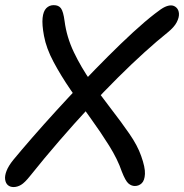

<svg xmlns="http://www.w3.org/2000/svg" viewBox="-26 -730 729 761"><path d="M27.8 11.4Q14.2 11.4 5.4 3.9Q-3.4 -3.6 -5.6 -18.2Q-7.8 -32.8 -0.1 -52.7Q7.6 -72.6 27 -96.6Q59.2 -135.6 102.3 -185.1Q145.4 -234.6 195.2 -289.2Q245 -343.8 297.5 -399.1Q350 -454.4 401.9 -506.3Q453.8 -558.2 501.3 -601.9Q548.8 -645.6 588 -675.8Q614.4 -696.6 627.7 -702.6Q641 -708.6 651.6 -708.6Q664 -708.6 673.2 -699.8Q682.4 -691 683.3 -675.8Q684.2 -660.6 674.3 -641.5Q664.4 -622.4 638.8 -601.6Q597 -568.2 546.5 -522.5Q496 -476.8 440.4 -421.5Q384.8 -366.2 326.3 -303Q267.8 -239.8 208.9 -171.7Q150 -103.6 93.4 -32.8Q72 -5.8 57.3 2.8Q42.6 11.4 27.8 11.4ZM508.4 7.2Q495 7.2 483.2 -2.7Q471.4 -12.6 456.8 -50Q440.4 -98.4 406.9 -152.1Q373.4 -205.8 333 -261.6Q292.6 -317.4 254 -373.7Q215.4 -430 186.4 -484.3Q157.4 -538.6 148.4 -587.6Q140 -632.4 142.8 -659Q145.6 -685.6 157.5 -697.6Q169.4 -709.6 186.6 -709.6Q206.2 -709.8 215.6 -697.1Q225 -684.4 230 -646.2Q238.2 -582.8 266.8 -523Q295.4 -463.2 334.6 -407Q373.8 -350.8 413.9 -299Q454 -247.2 486.6 -200.1Q519.2 -153 533.4 -112Q549.8 -66.4 548.5 -40.5Q547.2 -14.6 535.8 -3.7Q524.4 7.2 508.4 7.2Z"/></svg>

Font: Shantell Sans Light
Style: Italic
Weight: 300
Italic angle: -11°
Designer: Stephen Nixon, Anya Danilova, Shantell Martin
Foundry: Arrow Type
Version: Version 1.008;[ac192a2d6]